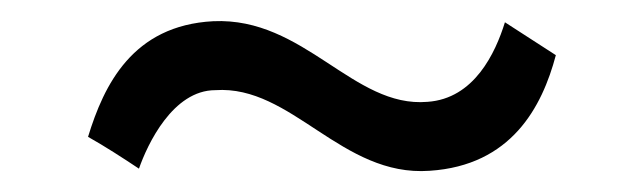

<svg xmlns="http://www.w3.org/2000/svg" viewBox="-20 -404 604 181"><path d="M504 -352C491 -303 462 -248 385 -243C302 -237 255 -324 183 -319C143 -319 119 -268 111 -245C96 -255 79 -266 63 -275C78 -324 105 -380 181 -384C267 -388 313 -302 383 -308C427 -311 447 -354 456 -383Z"/></svg>

Font: Repo Regular
Style: Regular
Weight: 400
Designer: Stefan Peev
Foundry: Context Ltd
Version: Version 1.502